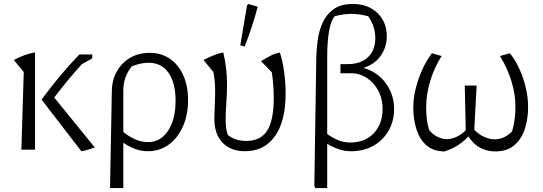

<svg xmlns="http://www.w3.org/2000/svg" viewBox="-20 -756 2743 970"><path d="M88 0 100 -392 50 -453Q74 -466 102 -476.5Q130 -487 157 -491V0ZM391 8 190 -253Q232 -310 280 -368Q328 -426 381 -481H446V-461L394 -432Q357 -392 322.5 -350Q288 -308 254 -263L459 -11Q442 -5 425.5 0Q409 5 391 8Z M536 194 545 -297Q546 -353 571 -396.5Q596 -440 638.5 -464.5Q681 -489 736 -489Q795 -489 838.5 -459Q882 -429 906 -375.5Q930 -322 930 -251Q930 -173 903 -114.5Q876 -56 830.5 -24Q785 8 728 8Q692 8 660 -4.5Q628 -17 603 -35V194ZM603 -300V-89Q630 -67 662 -52.5Q694 -38 729 -38Q790 -38 828.5 -94.5Q867 -151 867 -248Q867 -337 831.5 -388Q796 -439 730 -439Q692 -439 646 -421Q603 -368 603 -300Z M1218 8Q1146 8 1104.5 -35Q1063 -78 1063 -155Q1063 -170 1064 -194.5Q1065 -219 1066 -247Q1067 -275 1067 -297Q1067 -347 1058 -392L1008 -453Q1040 -469 1061.5 -477.5Q1083 -486 1108 -491Q1117 -453 1122 -412Q1127 -371 1127 -332Q1127 -283 1123.5 -236.5Q1120 -190 1120 -153Q1120 -104 1131 -74Q1169 -44 1223 -44Q1296 -44 1329.5 -95.5Q1363 -147 1363 -262Q1363 -296 1360 -332Q1357 -368 1353 -391L1299 -447Q1328 -465 1349 -475.5Q1370 -486 1394 -490Q1407 -453 1415 -396Q1423 -339 1423 -283Q1423 -144 1369 -68Q1315 8 1218 8ZM1216 -521 1194 -527 1228 -729 1235 -736 1282 -722Q1255 -619 1216 -521Z M1573 194 1568 185 1578 -471Q1579 -507 1585 -552.5Q1591 -598 1609.5 -640Q1628 -682 1664.5 -709Q1701 -736 1763 -736Q1838 -736 1886 -691Q1934 -646 1934 -572Q1934 -518 1903.5 -474.5Q1873 -431 1816 -413Q1887 -393 1929 -335.5Q1971 -278 1971 -206Q1971 -145 1943.5 -96.5Q1916 -48 1867 -20Q1818 8 1753 8Q1720 8 1689 -3Q1658 -14 1633 -30V194ZM1633 -462V-79Q1658 -61 1687 -48.5Q1716 -36 1748 -36Q1825 -36 1869 -83.5Q1913 -131 1913 -207Q1913 -255 1892 -296Q1871 -337 1834.5 -361.5Q1798 -386 1753 -386H1700V-432H1735Q1803 -432 1839.5 -467.5Q1876 -503 1876 -563Q1876 -593 1867.5 -620Q1859 -647 1840 -674Q1794 -686 1756 -686Q1716 -686 1671 -674Q1633 -631 1633 -462Z M2226 9Q2171 9 2136 -20.5Q2101 -50 2084.5 -101Q2068 -152 2068 -214Q2068 -259 2080 -308Q2092 -357 2113 -403.5Q2134 -450 2162 -487L2211 -473Q2173 -413 2153 -345.5Q2133 -278 2133 -216Q2133 -178 2137 -149.5Q2141 -121 2148 -99Q2167 -76 2190.5 -64.5Q2214 -53 2238 -53Q2261 -53 2287 -65Q2313 -77 2333 -98L2328 -324H2388L2376 -100Q2402 -74 2429.5 -63Q2457 -52 2479 -52Q2527 -52 2567 -92Q2575 -119 2579.5 -149.5Q2584 -180 2584 -219Q2584 -279 2564.5 -344Q2545 -409 2506 -473L2556 -487Q2582 -455 2603 -410Q2624 -365 2636 -314.5Q2648 -264 2648 -215Q2648 -154 2631 -103Q2614 -52 2577.5 -21.5Q2541 9 2483 9Q2442 9 2407.5 -8.5Q2373 -26 2346 -67Q2300 -15 2226 9Z"/></svg>

Font: Piazzolla Light
Style: Regular
Weight: 300
Designer: Juan Pablo del Peral
Foundry: Huerta Tipografica
Version: Version 1.330